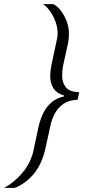

<svg xmlns="http://www.w3.org/2000/svg" viewBox="-86 -763 420 933"><path d="M-66 150Q-43 138 -21 120Q1 102 20.5 79.5Q40 57 54 30.5Q68 4 75 -24L101 -146Q110 -185 125.5 -215.5Q141 -246 165.5 -266.5Q190 -287 224 -294L225 -299Q190 -309 174 -333.5Q158 -358 158 -394Q158 -406 159.5 -419.5Q161 -433 164 -447L190 -569Q192 -576 193 -584Q194 -592 194 -600Q194 -630 184 -657Q174 -684 158.5 -707Q143 -730 123 -743H173Q189 -735 202.5 -720Q216 -705 226.5 -685.5Q237 -666 243 -644Q249 -622 249 -599Q249 -588 248 -577Q247 -566 245 -555L220 -441Q218 -430 217 -417.5Q216 -405 216 -393Q216 -362 234 -339Q252 -316 299 -315L291 -278Q249 -277 222 -258Q195 -239 180 -210.5Q165 -182 159 -152L134 -38Q125 0 110.5 30.5Q96 61 76.5 84Q57 107 34 123.5Q11 140 -14 150Z"/></svg>

Font: Saira Thin Light
Style: Italic
Weight: 300
Italic angle: -12°
Version: Version 1.101